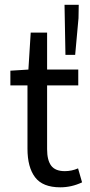

<svg xmlns="http://www.w3.org/2000/svg" viewBox="-20 -780 379 812"><path d="M234.9 12.2Q160.6 12.2 128.4 -30.3Q96.2 -72.8 96.2 -150.9V-418.9H23.9V-481L100.1 -485.8L109.9 -642.1H179.2V-485.8H311V-418.9H179.2V-148.9Q179.2 -102.5 196.5 -79.3Q213.9 -56.2 253.9 -56.2Q283.2 -56.2 310.1 -67.9L327.1 -8.8Q282.7 12.2 234.9 12.2ZM256.8 -547.9 252.9 -759.8H313L312 -703.1L297.9 -547.9Z"/></svg>

Font: Source Sans Pro
Style: Regular
Weight: 400
Designer: Paul D. Hunt
Foundry: Adobe Systems Incorporated
Version: Version 3.006;hotconv 1.0.111;makeotfexe 2.5.65597